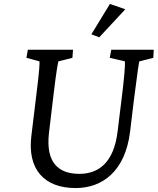

<svg xmlns="http://www.w3.org/2000/svg" viewBox="-20 -942 799 973"><path d="M121 -690 114 -649 180 -631C181 -624 181 -594 164 -460L139 -254C118 -86 202 11 363 11C499 11 614 -74 639 -273L659 -439C678 -589 684 -624 686 -631L757 -649L759 -690H544L536 -649L613 -631C615 -614 609 -540 596 -439L576 -276C557 -118 480 -61 382 -61C278 -61 211 -116 228 -267L251 -460C267 -595 274 -624 276 -631L347 -649L350 -690ZM443 -768 483 -753 615 -895 537 -922Z"/></svg>

Font: TPK Tissa Web
Style: Italic
Weight: 400
Italic angle: -7°
Designer: Jacques Le Bailly, Suppakit Chalermlarp | Katatrad Co.,Ltd.
Foundry: Jacques Le Bailly, Cadson Demak Co.,Ltd.
Version: Version 5.000;Glyphs 3.1.2 (3151)